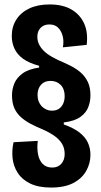

<svg xmlns="http://www.w3.org/2000/svg" viewBox="-20 -694 454 864"><path d="M210 150Q153 150 116 132Q79 114 59.5 83.5Q40 53 36.5 17Q33 -19 41 -54L150 -60Q146 -28 151 -0.5Q156 27 172 43.5Q188 60 215 60Q241 60 256 43Q271 26 271 -1Q271 -28 258.5 -48Q246 -68 223.5 -83.5Q201 -99 169 -113Q142 -124 117.5 -137Q93 -150 74 -167Q55 -184 44.5 -207.5Q34 -231 34 -265Q34 -293 44.5 -318.5Q55 -344 81.5 -363.5Q108 -383 156 -390V-398Q111 -410 84 -429.5Q57 -449 45 -475.5Q33 -502 33 -532Q33 -574 53.5 -606Q74 -638 112 -656Q150 -674 203 -674Q262 -674 301 -651.5Q340 -629 358.5 -588.5Q377 -548 370 -492L263 -481Q268 -509 262 -532Q256 -555 241.5 -569.5Q227 -584 202 -584Q178 -584 163 -569Q148 -554 148 -528Q148 -506 160 -486.5Q172 -467 192.5 -452Q213 -437 241 -424Q272 -411 298.5 -397.5Q325 -384 344.5 -366.5Q364 -349 375.5 -324.5Q387 -300 387 -265Q387 -238 377.5 -212.5Q368 -187 342 -168Q316 -149 267 -143V-134Q312 -118 338 -97.5Q364 -77 375.5 -52Q387 -27 387 3Q387 41 368 75Q349 109 310 129.5Q271 150 210 150ZM214 -196Q232 -196 244.5 -204Q257 -212 264 -227Q271 -242 271 -262Q271 -277 266.5 -290Q262 -303 253 -312Q244 -321 232.5 -325.5Q221 -330 207 -330Q180 -330 164.5 -312.5Q149 -295 149 -267Q149 -251 154 -238Q159 -225 167.5 -216Q176 -207 188 -201.5Q200 -196 214 -196Z"/></svg>

Font: Bricolage Grotesque 36pt Condensed SemiBold
Style: Regular
Weight: 600
Width: 3
Designer: Mathieu Triay
Foundry: Atelier Triay
Version: Version 1.001;gftools[0.9.33.dev8+g029e19f]